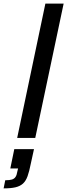

<svg xmlns="http://www.w3.org/2000/svg" viewBox="-79 -763 372 1062"><path d="M16 0 172 -743H273L116 0ZM-59 279 -50 234Q-26 234 -13 230Q0 226 7 215.5Q14 205 17 185L21 169H-22L0 62H109L91 144Q83 185 73.5 211.5Q64 238 48 252.5Q32 267 6.5 273Q-19 279 -59 279Z"/></svg>

Font: Saira SemiCondensed Medium
Style: Italic
Weight: 500
Width: 4
Italic angle: -12°
Designer: Hector Gatti with collaboration of the Omnibus-Type team
Foundry: Omnibus-Type
Version: Version 1.101